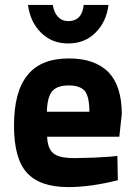

<svg xmlns="http://www.w3.org/2000/svg" viewBox="-20 -750 550 782"><path d="M370 -618Q413 -661 422 -730H321Q314 -664 258 -664Q232 -664 216 -682Q200 -698 195 -730H94Q103 -661 146 -618Q190 -573 258 -573Q326 -573 370 -618ZM258 12Q349 12 460 -16L458 -115L430 -112Q383 -109 363 -108Q301 -106 284 -106Q243 -106 219 -114Q195 -122 185 -140Q173 -160 172 -193H466L476 -286Q476 -399 422 -456Q366 -512 261 -512Q146 -512 92 -444Q37 -377 37 -238Q37 -105 89 -47Q142 12 258 12ZM344 -295H171Q172 -352 192 -378Q212 -402 260 -402Q306 -402 326 -379Q344 -355 344 -295Z"/></svg>

Font: Online Auction - Bold
Style: Bold
Weight: 500
Designer: Mohamed Mostafa, the designer of Online Auction
Foundry: Kief Type Foundry
Version: ""